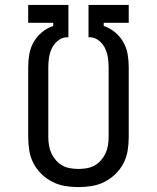

<svg xmlns="http://www.w3.org/2000/svg" viewBox="-20 -755 640 783"><path d="M300 8Q273 8 245.5 3.5Q218 -1 193.5 -13.5Q169 -26 149 -45.5Q129 -65 116.5 -89Q104 -113 99.5 -140.5Q95 -168 95 -195V-481Q95 -508 99.5 -534Q104 -560 117 -583Q130 -606 151 -623.5Q172 -641 197 -649V-662H95V-735H259V-603H252Q232 -602 216 -589Q200 -576 191.5 -558Q183 -540 180 -520.5Q177 -501 177 -481V-195Q177 -178 180 -161Q183 -144 190 -129Q197 -114 208.5 -101Q220 -88 234.5 -80Q249 -72 266 -69Q283 -66 300 -66Q317 -66 334 -69Q351 -72 365.5 -80Q380 -88 391.5 -101Q403 -114 410 -129Q417 -144 420 -161Q423 -178 423 -195V-481Q423 -501 420 -520.5Q417 -540 408.5 -558Q400 -576 384 -589Q368 -602 348 -603H341V-735H505V-662H403V-649Q428 -641 449 -623.5Q470 -606 483 -583Q496 -560 500.5 -534Q505 -508 505 -481V-195Q505 -168 500.5 -140.5Q496 -113 483.5 -89Q471 -65 451 -45.5Q431 -26 406.5 -13.5Q382 -1 354.5 3.5Q327 8 300 8Z"/></svg>

Font: Iosevka Slab Extended
Style: Regular
Weight: 400
Width: 7
Monospace: yes
Designer: Belleve Invis
Foundry: Belleve Invis
Version: Version 11.1.1; ttfautohint (v1.8.3)